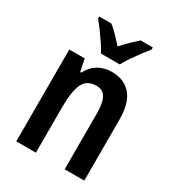

<svg xmlns="http://www.w3.org/2000/svg" viewBox="-183 -875 897 983"><g transform="rotate(30 265.0 -383.0)"><path d="M312 -553Q386 -553 426.5 -505Q467 -457 467 -360V0H351V-331Q351 -391 334.5 -421.5Q318 -452 279 -452Q224 -452 202.5 -408Q181 -364 181 -268V0H65V-543H156L171 -471H177Q197 -511 232 -532Q267 -553 312 -553ZM216 -606Q205 -627 187 -654Q169 -681 149.5 -707.5Q130 -734 113 -754V-766H185Q205 -750 227 -727.5Q249 -705 271 -680Q296 -708 316 -727Q336 -746 358 -766H430V-754Q414 -734 394.5 -708Q375 -682 356.5 -655Q338 -628 327 -606Z"/></g></svg>

Font: Noto Sans Thai Looped Condensed SemiBold
Style: Regular
Weight: 600
Width: 3
Designer: Sasikarn Vongin, Ben Mitchell
Foundry: The Fontpad Ltd
Version: Version 1.001; ttfautohint (v1.8.4.7-5d5b)